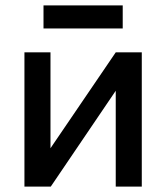

<svg xmlns="http://www.w3.org/2000/svg" viewBox="-20 -695 619 715"><path d="M168 -500V-143L411 -500H508V0H411V-357L169 0H71V-500ZM142 -675H437V-589H142Z"/></svg>

Font: NT Somic Medium
Style: Regular
Weight: 500
Designer: Ravid Balaliev — lead type designer, mastering
Michael Voronin — secret advisor, marketing
Ivan Kovalenko — best boy
Foundry: NT Type
Version: Version 0.7